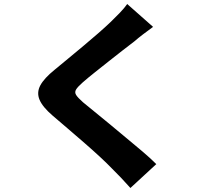

<svg xmlns="http://www.w3.org/2000/svg" viewBox="-20 -850 1040 957"><path d="M743 -716Q717 -697 692.5 -678.5Q668 -660 650 -644Q625 -625 591.5 -599Q558 -573 521.5 -544Q485 -515 451 -488Q417 -461 392 -439Q367 -417 359 -403.5Q351 -390 359.5 -376.5Q368 -363 394 -340Q415 -322 449 -295Q483 -268 523.5 -234Q564 -200 607 -164.5Q650 -129 689.5 -95.5Q729 -62 759 -32L630 87Q585 36 537 -11Q515 -34 479.5 -67Q444 -100 402 -136.5Q360 -173 318 -209Q276 -245 242 -274Q192 -317 177 -353Q162 -389 181 -424.5Q200 -460 252 -502Q281 -526 318.5 -557Q356 -588 395.5 -621Q435 -654 470.5 -685Q506 -716 531 -740Q555 -763 578 -787Q601 -811 614 -830Z"/></svg>

Font: Noto Sans JP Thin ExtraBold
Style: Regular
Weight: 800
Version: Version 2.004-H2;hotconv 1.0.118;makeotfexe 2.5.65603